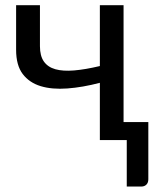

<svg xmlns="http://www.w3.org/2000/svg" viewBox="-20 -526 596 721"><path d="M537 -67.5V147Q537 160 529.8 167.2Q522.5 174.5 511 174.5H456V0H355V-215Q290 -198 232.8 -193.8Q175.5 -189.5 132.8 -202.5Q90 -215.5 65.2 -248.2Q40.5 -281 40.5 -339V-506.5H130V-352.5Q130 -316 144.8 -295Q159.5 -274 188 -266Q216.5 -258 258.5 -261.5Q300.5 -265 355 -278V-506.5H444V-67.5Z"/></svg>

Font: Lato 2
Style: Regular
Weight: 400
Designer: Lukasz Dziedzic with Adam Twardoch and Botio Nikoltchev
Foundry: tyPoland Lukasz Dziedzic
Version: Version 2.015; 2015-08-06; http://www.latofonts.com/